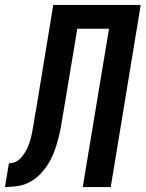

<svg xmlns="http://www.w3.org/2000/svg" viewBox="-62 -755 588 775"><path d="M-42 0 -26 -96Q-16 -96 -6 -99Q4 -102 12.5 -108.5Q21 -115 27.5 -123.5Q34 -132 39.5 -141Q45 -150 49 -159Q53 -168 56.5 -178Q60 -188 62.5 -197.5Q65 -207 67 -217Q69 -227 70.5 -237Q72 -247 74 -256Q76 -271 78.5 -285.5Q81 -300 84 -315L153 -735H506L385 0H272L378 -639H250L193 -297Q189 -272 184.5 -246.5Q180 -221 173.5 -196Q167 -171 158 -146Q149 -121 135 -97.5Q121 -74 102 -54Q83 -34 59.5 -21Q36 -8 10 -4Q-16 0 -42 0Z"/></svg>

Font: Iosevka Curly Oblique
Style: Bold
Weight: 700
Italic angle: -9°
Monospace: yes
Designer: Belleve Invis
Foundry: Belleve Invis
Version: Version 11.1.0; ttfautohint (v1.8.3)